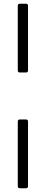

<svg xmlns="http://www.w3.org/2000/svg" viewBox="-20 -794 245 1025"><path d="M86.3 -407H118.3C126.4 -407.3 129.3 -410.2 129.6 -418.3V-762.8C129.3 -771 126.4 -773.8 118.3 -774.1H86.3C78.1 -773.8 75.3 -771 74.9 -762.8V-418.3C75.3 -410.2 78.1 -407.3 86.3 -407ZM74.9 199.6C75.3 207.7 78.1 210.6 86.3 210.9H118.3C126.4 210.6 129.3 207.7 129.6 199.6V-144.9C129.3 -153.1 126.4 -155.9 118.3 -156.2H86.3C78.1 -155.9 75.3 -153.1 74.9 -144.9Z"/></svg>

Font: Margiela Serif Semibold
Style: Regular
Weight: 600
Designer: Andreas Faust, Stefan Endress
Version: Version 1.002;FEAKit 1.0